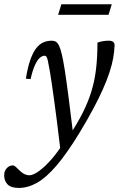

<svg xmlns="http://www.w3.org/2000/svg" viewBox="-92 -638 574 920"><path d="M54.5 -259 32 -261Q40.5 -314.5 52.8 -349.8Q65 -385 80.5 -405.5Q96 -426 115 -434.5Q134 -443 156.5 -443Q168 -443 176.2 -437.8Q184.5 -432.5 191.2 -418.5Q198 -404.5 204 -378.5Q210.5 -352.5 218.5 -301.2Q226.5 -250 237.2 -167.2Q248 -84.5 262.5 36.5L198 84.5Q188.5 4 180.8 -56.2Q173 -116.5 167 -160.8Q161 -205 156 -237.8Q151 -270.5 147 -296Q141 -330 137.5 -346Q134 -362 130.5 -366.5Q127 -371 122 -371Q110.5 -371 99 -361.2Q87.5 -351.5 76 -327Q64.5 -302.5 54.5 -259ZM220.5 33.5 238 15Q277.5 -44.5 303.8 -96.5Q330 -148.5 345.8 -199.5Q361.5 -250.5 368.2 -307.2Q375 -364 375 -434Q391.5 -439.5 404.2 -441.2Q417 -443 429.5 -443Q443 -443 450.2 -437.5Q457.5 -432 457 -419Q456 -391 450.2 -359Q444.5 -327 432.2 -290Q420 -253 400.8 -209.8Q381.5 -166.5 354.2 -115.5Q327 -64.5 290 -3.5Q229 97 179 155.2Q129 213.5 85.2 238Q41.5 262.5 -2 262.5Q-39 262.5 -55.5 245.8Q-72 229 -72 202Q-72 181 -59.5 167.8Q-47 154.5 -30 154.5Q-26 154.5 -20 158.8Q-14 163 -0.5 177Q14 191 25.8 196.5Q37.5 202 48 202Q67 202 95.5 181.2Q124 160.5 156.8 122.8Q189.5 85 220.5 33.5ZM186.5 -567 202 -617.5H443.5L428 -567Z"/></svg>

Font: Newsreader 17pt
Style: Italic
Weight: 400
Italic angle: -17°
Version: Version 1.003